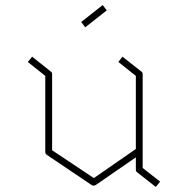

<svg xmlns="http://www.w3.org/2000/svg" viewBox="-20 -782 699 759"><path d="M317 -674 301 -695 386 -762 402 -741ZM544 -488V-118L613 -64L596 -43L522 -101Q517 -104 517 -112V-160L359 -51Q353 -48 351 -48Q347 -48 343 -50L165 -170Q159 -174 159 -181V-482L90 -537L107 -558L181 -499Q186 -496 186 -488V-188L351 -78L517 -193V-482L448 -537L464 -558L539 -499Q544 -496 544 -488Z"/></svg>

Font: Envoyer
Style: Regular
Weight: 400
Version: Version 0.1